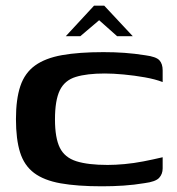

<svg xmlns="http://www.w3.org/2000/svg" viewBox="-20 -648 621 674"><path d="M36 -230Q36 -300 51.5 -346Q67 -392 103 -418Q139 -444 198 -454.5Q257 -465 343 -465Q382 -465 417 -462.5Q452 -460 490 -454Q528 -449 539.5 -436.5Q551 -424 551 -401V-360Q525 -370 488.5 -376.5Q452 -383 414.5 -386.5Q377 -390 348 -390Q285 -390 246 -378Q207 -366 190 -331Q173 -296 173 -229Q173 -164 190 -129.5Q207 -95 248 -82Q289 -69 358 -69Q385 -69 417.5 -72Q450 -75 483.5 -81.5Q517 -88 551 -96V-57Q551 -37 538.5 -23.5Q526 -10 487 -5Q451 1 414 3.5Q377 6 338 6Q251 6 192.5 -4.5Q134 -15 99.5 -41Q65 -67 50.5 -113Q36 -159 36 -230ZM211 -521 310 -628H346L446 -521H391L328 -577L262 -521Z"/></svg>

Font: Genos SemiBold
Style: Regular
Weight: 600
Designer: Robert E. Leuschke
Foundry: Robert E. Leuschke
Version: Version 1.010